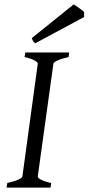

<svg xmlns="http://www.w3.org/2000/svg" viewBox="-20 -854 403 874"><path d="M292 -594.2Q261.2 -587.4 242.7 -579.1Q224.1 -570.8 223.1 -564L151.9 -50.8Q150.9 -44.9 166 -36.4Q181.2 -27.8 212.9 -21L210 0H9.8L13.2 -21Q43.9 -27.8 62.3 -35.9Q80.6 -43.9 82 -50.8L151.9 -564Q152.8 -569.8 137.7 -578.6Q122.6 -587.4 91.8 -594.2L95.2 -615.2H294.9ZM362.8 -776.4 140.6 -657.2Q133.8 -661.6 131.3 -666Q128.9 -670.4 124.5 -680.2L315.4 -834L326.7 -826.7Q333 -822.3 340.1 -817.4Q347.2 -812.5 353.5 -807.6Q359.9 -802.7 362.8 -799.3Z"/></svg>

Font: Gentium Plus Am
Style: Italic
Weight: 400
Italic angle: -8°
Designer: J. Victor Gaultney, Annie Olsen, Iska Routamaa, Becca Hirsbrunner
Foundry: SIL International
Version: Version 5.000